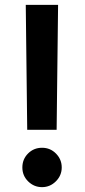

<svg xmlns="http://www.w3.org/2000/svg" viewBox="-20 -770 348 790"><path d="M86 -750H219L213 -236H92ZM210 -24Q186 0 153 0Q120 0 96 -23.5Q72 -47 72 -81Q72 -115 95.5 -138.5Q119 -162 153 -162Q187 -162 210.5 -138Q234 -114 234 -81Q234 -48 210 -24Z"/></svg>

Font: Oakes Grotesk Bold
Style: Italic
Weight: 700
Italic angle: -8°
Designer: Samuel Oakes
Foundry: Samuel Oakes
Version: Version 1.000;PS 001.000;hotconv 1.0.88;makeotf.lib2.5.64775